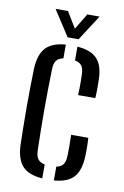

<svg xmlns="http://www.w3.org/2000/svg" viewBox="-87 -808 558 866"><g transform="rotate(10 192.5 -375.0)"><path d="M46.9 -122.9Q45.9 -158.9 45.2 -203.6Q44.4 -248.3 44.4 -296.5Q44.4 -344.7 45 -390.9Q45.5 -437.1 46.9 -475.9Q50 -540 78.6 -570.9Q107.3 -601.7 169.4 -606.4V-543.3Q147.5 -539.2 137.7 -525.8Q127.9 -512.3 127.4 -486Q125.9 -439.7 125.4 -394Q124.8 -348.3 124.8 -302.4Q124.8 -256.6 125.4 -209.9Q125.9 -163.3 127.4 -115Q127.9 -88.5 137.9 -75Q147.9 -61.5 169.4 -57.3V6.4Q105.8 1.6 77.9 -29.2Q49.9 -60.1 46.9 -122.9ZM222.6 6.4V-56.8Q244.5 -61 254 -74.6Q263.4 -88.2 264 -115.5Q264.6 -136.5 264.6 -158.5Q264.6 -180.4 263.6 -209.8H342.2Q343.6 -191.8 343.9 -166.1Q344.2 -140.3 343.2 -122.9Q340.5 -59.9 312.7 -29.1Q284.8 1.8 222.6 6.4ZM263.6 -391.7Q264.5 -407.8 264.6 -424.4Q264.6 -441 264.6 -457Q264.5 -473 264 -486.5Q263.4 -512.6 253.8 -525.8Q244.1 -539.1 222.6 -543.2V-606.4Q284.8 -601.8 313.3 -571.5Q341.8 -541.2 343.2 -478.5Q343.8 -458.1 343.7 -434.7Q343.6 -411.2 342.2 -391.7ZM171.7 -640 95.9 -757.1H152.7L197.1 -684.1L241.2 -757.1H297.5L221.7 -640Z"/></g></svg>

Font: Big Shoulders Stencil Text Thin
Style: Regular
Weight: 100
Designer: Patric King
Foundry: XO Type Co
Version: Version 2.001